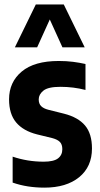

<svg xmlns="http://www.w3.org/2000/svg" viewBox="-20 -828 447 858"><path d="M178.5 10.5Q140.5 10.5 105 5Q69.5 -0.5 36.5 -12V-128Q69 -117 103.8 -111.2Q138.5 -105.5 175.5 -105.5Q220 -105.5 239.2 -120.2Q258.5 -135 258.5 -161Q258.5 -182.5 247.8 -193.5Q237 -204.5 215 -210.5L145.5 -227.5Q84 -243 52.2 -280.8Q20.5 -318.5 20.5 -384Q20.5 -461 77 -508.2Q133.5 -555.5 242.5 -555.5Q276.5 -555.5 306 -551.8Q335.5 -548 362 -542V-426Q308.5 -440 250 -440Q195 -440 174 -423Q153 -406 153 -384Q153 -364.5 163.8 -353.8Q174.5 -343 196 -337.5L266 -320Q329 -304 360 -267.2Q391 -230.5 391 -164.5Q391 -83 333.8 -36.2Q276.5 10.5 178.5 10.5ZM46.5 -616.5 140 -808H265L358.5 -616.5H259L202.5 -741L146 -616.5Z"/></svg>

Font: Encode Sans Condensed Condensed
Style: Bold
Weight: 700
Width: 3
Designer: Multiple Designers
Foundry: Impallari Type
Version: Version 3.000; ttfautohint (v1.8.3) -l 8 -r 50 -G 200 -x 14 